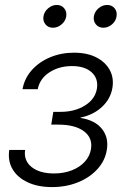

<svg xmlns="http://www.w3.org/2000/svg" viewBox="-20 -743 502 770"><path d="M188.5 7.3Q131.8 7.3 90.8 -12Q49.8 -31.2 30.3 -64.7Q10.7 -98.1 17.1 -141.6H80.6Q74.7 -98.6 106.9 -73Q139.2 -47.4 196.3 -47.4Q235.8 -47.4 267.8 -59.8Q299.8 -72.3 320.1 -94.5Q340.3 -116.7 344.7 -144.5Q352.5 -189.5 316.9 -216.3Q281.2 -243.2 213.9 -243.2H185.5L193.8 -294.4H222.2Q280.3 -294.4 321 -320.1Q361.8 -345.7 368.7 -387.7Q375 -427.7 347.7 -452.9Q320.3 -478 268.6 -478Q216.8 -478 178.2 -452.9Q139.6 -427.7 131.3 -385.3H70.3Q78.1 -428.7 107.4 -461.7Q136.7 -494.6 180.9 -513.2Q225.1 -531.7 276.9 -531.7Q329.6 -531.7 366.2 -512.9Q402.8 -494.1 420.2 -462.2Q437.5 -430.2 430.7 -390.1Q423.3 -346.2 388.9 -314.2Q354.5 -282.2 303.2 -271.5L302.7 -270Q360.8 -261.2 388.9 -226.1Q417 -190.9 408.2 -141.1Q401.4 -98.6 370.8 -64.9Q340.3 -31.2 293 -12Q245.6 7.3 188.5 7.3ZM394.5 -631.8Q375.5 -631.8 364.5 -645.3Q353.5 -658.7 356.4 -677.2Q359.4 -696.3 375 -709.7Q390.6 -723.1 409.7 -723.1Q428.7 -723.1 439.7 -709.7Q450.7 -696.3 447.3 -677.2Q444.8 -658.7 429.2 -645.3Q413.6 -631.8 394.5 -631.8ZM192.4 -631.8Q173.3 -631.8 162.4 -645.3Q151.4 -658.7 154.3 -677.2Q157.2 -696.3 173.1 -709.7Q189 -723.1 207.5 -723.1Q226.6 -723.1 237.5 -709.7Q248.5 -696.3 245.6 -677.2Q242.7 -658.7 227.1 -645.3Q211.4 -631.8 192.4 -631.8Z"/></svg>

Font: Inter 28pt Light
Style: Italic
Weight: 300
Italic angle: -9.3988°
Designer: Rasmus Andersson
Foundry: rsms
Version: Version 4.001;git-66647c0bb